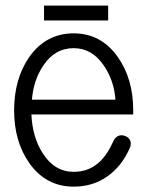

<svg xmlns="http://www.w3.org/2000/svg" viewBox="-20 -660 540 696"><path d="M95.7 -298.8Q101.6 -370.1 136.7 -421.9Q178.7 -485.4 247.1 -485.4Q314.5 -485.4 357.4 -420.9Q393.6 -367.2 398.4 -298.8ZM390.6 -147.5Q368.2 -97.7 338.9 -71.3Q300.8 -37.1 247.1 -37.1Q177.7 -37.1 134.8 -104.5Q97.7 -162.1 93.8 -245.1H462.9V-259.8Q462.9 -374 407.2 -453.1Q346.7 -539.1 247.1 -539.1Q146.5 -539.1 85.9 -453.1Q31.2 -374 31.2 -259.8Q31.2 -147.5 85.9 -69.3Q146.5 16.6 247.1 16.6Q316.4 16.6 369.1 -20.5Q421.9 -57.6 451.2 -125Q457 -139.6 451.2 -152.3Q445.3 -163.1 433.6 -167Q421.9 -171.9 410.2 -168Q396.5 -162.1 390.6 -147.5ZM139.6 -639.6V-585.9H372.1V-639.6Z"/></svg>

Font: GulimChe
Style: Regular
Weight: 400
Monospace: yes
Version: Version 2.21